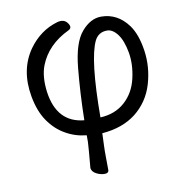

<svg xmlns="http://www.w3.org/2000/svg" viewBox="-77 -561 775 821"><g transform="rotate(-10 310.5 -150.5)"><path d="M332 15 330 69Q329 90 329.5 120Q330 150 330 174Q330 188 312 188Q294 188 276 178.5Q258 169 256 153Q264 66 265 41V12Q215 7 174 -17Q133 -40 103 -83Q73 -126 61 -193Q40 -311 100 -396Q149 -464 224 -486Q255 -495 270 -473Q284 -453 267 -444Q172 -399 139 -314Q121 -267 130 -199Q149 -64 266 -53Q268 -169 278.5 -277.5Q289 -386 328 -431.5Q367 -477 413 -477Q484 -477 530 -415Q560 -374 570.5 -301.5Q581 -229 559.5 -156.5Q538 -84 479 -37Q421 8 332 15ZM336 -53Q400 -56 442.5 -94Q485 -132 499 -192.5Q513 -253 503.5 -306Q494 -359 473 -386.5Q452 -414 428 -414Q391 -414 374 -381Q337 -305 336 -53Z"/></g></svg>

Font: LXGW WenKai Lite
Style: Regular
Weight: 400
Designer: LXGW / Fontworks Inc.
Foundry: LXGW / Fontworks Inc.
Version: Version 1.511; March 25, 2025